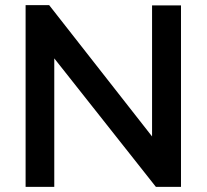

<svg xmlns="http://www.w3.org/2000/svg" viewBox="-20 -730 807 750"><path d="M192 -502V0H80V-710H172L574 -197V-709H687V0H589Z"/></svg>

Font: Raleway Thin SemiBold
Style: Regular
Weight: 600
Version: Version 4.026